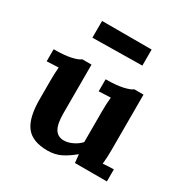

<svg xmlns="http://www.w3.org/2000/svg" viewBox="-161 -808 917 953"><g transform="rotate(30 298.0 -331.5)"><path d="M15 0ZM510 -66Q540 -69 572 -69V0H389L384 -47H383Q347 -17 314 -1Q281 15 239 15Q153 15 116 -32.5Q79 -80 79 -186V-291Q79 -330 82 -370L15 -367V-436Q76 -436 113.5 -444.5Q151 -453 163 -464H216V-185Q216 -125 232.5 -97Q249 -69 285 -69Q308 -69 334 -81.5Q360 -94 377 -113V-291Q377 -334 381 -370L313 -367V-436Q373 -436 410.5 -444.5Q448 -453 461 -464H514V-146Q514 -103 510 -66ZM153 -582V-678H437V-586Z"/></g></svg>

Font: Sumana
Style: Bold
Weight: 700
Designer: Cyreal, Alexei Vanyashin (Devanagari), Olga Karpushina (Latin)
Foundry: Cyreal
Version: Version 1.015;PS 001.015;hotconv 1.0.70;makeotf.lib2.5.58329